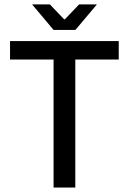

<svg xmlns="http://www.w3.org/2000/svg" viewBox="-20 -839 577 859"><path d="M219.7 0V-572.8H24.9V-655.3H511.2V-572.8H316.9V0ZM219.7 -705.1 123.5 -819.3H203.1L266.6 -752.9H270.5L334 -819.3H413.6L317.4 -705.1Z"/></svg>

Font: Varta Light SemiBold
Style: Regular
Weight: 600
Version: Version 1.004